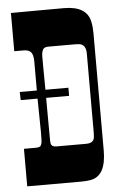

<svg xmlns="http://www.w3.org/2000/svg" viewBox="-54 -788 513 826"><g transform="rotate(-5 203.0 -375.0)"><path d="M106.9 -372.1H34.2L33.2 -407.2H106.9V-532.2Q106.9 -560.5 97.4 -572.3Q87.9 -584 64.9 -584H24.9V-749Q63.5 -749 103.5 -749.5L253.9 -750Q352.1 -750 366.2 -681.6Q371.1 -659.7 371.1 -632.8V-125Q371.1 -15.1 304.2 -3.4Q284.7 0 263.2 0H29.8V-162.1H82Q99.6 -162.1 103.5 -170.4Q107.4 -178.7 108.2 -188.2Q108.9 -197.8 108.9 -229.2Q108.9 -260.7 106.9 -372.1ZM144.5 -249 145 -185.1Q145 -163.6 161.1 -161.1Q165.5 -160.2 169.9 -160.2H298.8Q331.5 -160.2 334 -186.5Q335 -194.3 335 -203.1V-546.9Q335 -585.4 306.6 -589.8Q298.3 -590.8 288.1 -590.8H171.9Q153.8 -590.8 148.4 -579.3Q143.1 -567.9 143.1 -551.8V-508.3Q143.1 -464.8 144 -407.2H243.2V-372.1H144Z"/></g></svg>

Font: Smokum
Style: Regular
Weight: 400
Designer: Astigmatic (AOETI)
Foundry: Astigmatic (AOETI)
Version: Version 1.001